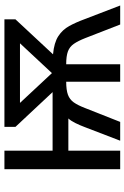

<svg xmlns="http://www.w3.org/2000/svg" viewBox="136 -712 576 889"><g transform="rotate(-90 424.5 -268.0)"><path d="M779 -536V-485L617 -311Q671 -306 701 -286.5Q731 -267 748 -236Q765 -205 780 -164L843 0H755L692 -162Q679 -195 665.5 -214.5Q652 -234 630.5 -242Q609 -250 571 -250V0H490V-250Q452 -250 430 -242Q408 -234 394.5 -215Q381 -196 368 -162L304 0H217L280 -164Q289 -188 299 -208Q309 -228 320 -240H171V0H85V-536H171V-313H442L281 -485V-536ZM668 -464H392L530 -316Z"/></g></svg>

Font: Noto IKEA Simplified Chinese
Style: Regular
Weight: 400
Designer: Monotype Design Team
Foundry: Monotype Imaging Inc.
Version: Version 1.100